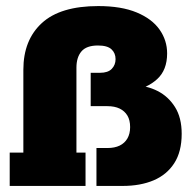

<svg xmlns="http://www.w3.org/2000/svg" viewBox="-20 -613 643 633"><path d="M384 0H298V-125H334Q358 -125 374.5 -133Q391 -141 400 -156.5Q409 -172 409 -194Q409 -217 400 -232Q391 -247 374.5 -255Q358 -263 334 -263H279V-373H310Q336 -373 348.5 -386Q361 -399 361 -418Q361 -438 347.5 -450.5Q334 -463 303 -463Q265 -463 248.5 -443.5Q232 -424 232 -390V-110H262V0H12V-110H57V-383Q57 -481 118 -537Q179 -593 304 -593Q380 -593 430.5 -572Q481 -551 506 -515.5Q531 -480 531 -437Q531 -382 498 -352Q465 -322 415 -314L425 -331Q464 -331 499.5 -313Q535 -295 557 -260Q579 -225 579 -172Q579 -113 554.5 -75Q530 -37 486.5 -18.5Q443 0 384 0Z"/></svg>

Font: Rokkitt SemiBold Black
Style: Regular
Weight: 900
Version: Version 3.103